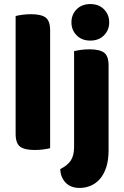

<svg xmlns="http://www.w3.org/2000/svg" viewBox="-20 -731 611 946"><path d="M151 8Q101 8 79 -8.5Q57 -25 57 -72V-652Q68 -655 88.5 -658Q109 -661 133 -661Q183 -661 205 -644.5Q227 -628 227 -581V-1Q216 2 195.5 5Q175 8 151 8ZM515 9Q515 58 503.5 93Q492 128 472.5 150.5Q453 173 427 184Q401 195 372 195Q328 195 303 168.5Q278 142 277 102Q313 84 329 59.5Q345 35 345 -7V-479Q356 -482 376.5 -485Q397 -488 421 -488Q471 -488 493 -471.5Q515 -455 515 -408ZM332 -621Q332 -659 357.5 -685Q383 -711 425 -711Q467 -711 492.5 -685Q518 -659 518 -621Q518 -583 492.5 -557Q467 -531 425 -531Q383 -531 357.5 -557Q332 -583 332 -621Z"/></svg>

Font: Baloo Paaji 2 ExtraBold
Style: Regular
Weight: 800
Designer: Shuchita Grover, Noopur Datye and Ek Type
Foundry: Ek Type
Version: Version 1.640;hotconv 1.0.111;makeotfexe 2.5.65597; ttfautoh